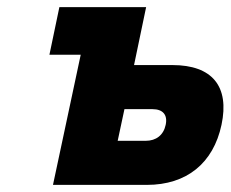

<svg xmlns="http://www.w3.org/2000/svg" viewBox="-20 -520 649 540"><path d="M129 0H393C505 0 580 -61 603 -169C626 -277 577 -337 465 -337H357L391 -500H147L119 -366H207ZM311 -124 330 -213H409C438 -213 452 -197 446 -169C440 -140 419 -124 390 -124Z"/></svg>

Font: LT Wave Mono Black
Style: Italic
Weight: 900
Designer: Daniel Lyons
Version: Version 2.5 (Glyphs App)